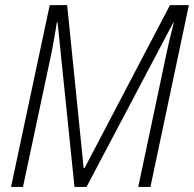

<svg xmlns="http://www.w3.org/2000/svg" viewBox="-20 -734 762 754"><path d="M23.4 0 175.3 -713.9H243.7L308.6 -73.7H312L647.5 -713.9H721.7L570.8 0H522.9L636.7 -537.6Q640.6 -556.6 645 -574.2Q649.4 -591.8 653.6 -609.6Q657.7 -627.4 662.6 -645.5H660.6L319.8 0H272.5L206.1 -646H203.1Q200.2 -627 197.3 -608.6Q194.3 -590.3 190.9 -572.3Q187.5 -554.2 184.1 -535.2L70.3 0Z"/></svg>

Font: Open Sans SemiCondensed Light
Style: Italic
Weight: 300
Width: 4
Italic angle: -12°
Designer: Monotype Design Team
Foundry: Monotype Imaging Inc.
Version: Version 3.000